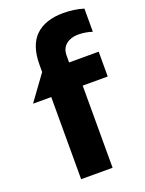

<svg xmlns="http://www.w3.org/2000/svg" viewBox="-140 -805 657 872"><g transform="rotate(-20 188.0 -368.5)"><path d="M278 -737Q191 -737 144 -692Q97 -647 97 -552V-518L9 -397H97V0H249V-397H370V-517H227V-550Q227 -585 250 -603.5Q273 -622 308 -622Q343 -622 376 -611V-723Q331 -737 278 -737Z"/></g></svg>

Font: Geom
Style: Bold
Weight: 700
Version: Version 1.102